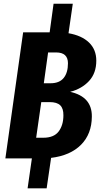

<svg xmlns="http://www.w3.org/2000/svg" viewBox="-20 -849 536 1029"><path d="M356 -356.9Q473.6 -330.6 472.2 -224.1Q471.7 -131.3 414.6 -73.5Q357.4 -15.6 253.9 -2.9L230 160.2H127.9L150.9 0H8.8L104 -675.8H246.1L267.1 -829.1H370.1L347.2 -670.9Q418 -658.7 457 -621.1Q496.1 -583.5 496.1 -523.9Q496.1 -457 457.3 -415Q418.5 -373 356 -356.9ZM251 -402.8Q298.3 -402.8 321.3 -431.2Q344.2 -459.5 344.2 -509.8Q344.2 -567.9 280.8 -567.9H237.8L214.8 -402.8ZM319.8 -231Q320.3 -267.6 302.7 -284.7Q285.2 -301.8 246.1 -301.8H201.2L173.8 -110.8H211.9Q269 -110.8 294.4 -144.5Q319.8 -178.2 319.8 -231Z"/></svg>

Font: Fira Sans Compressed
Style: Bold Italic
Weight: 700
Width: 3
Italic angle: -8°
Designer: Carrois Corporate & Edenspiekermann AG
Foundry: Carrois Corporate GbR & Edenspiekermann AG
Version: Version 4.203;PS 004.203;hotconv 1.0.88;makeotf.lib2.5.64775